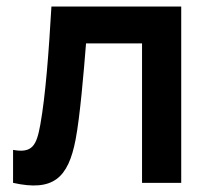

<svg xmlns="http://www.w3.org/2000/svg" viewBox="-20 -560 645 588"><path d="M20 0C143 27.5 189 -15 211.5 -132.5C225 -202.5 236.5 -339.5 243.5 -427H415V0H535V-540H137.5C129.5 -402 119.5 -267.5 103.5 -178.5C92 -115 79.5 -90 20 -101Z"/></svg>

Font: Hauora
Style: Bold
Weight: 700
Designer: Wayne Shih
Foundry: WCYS
Version: Version 1.001;hotconv 1.0.109;makeotfexe 2.5.65596